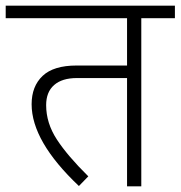

<svg xmlns="http://www.w3.org/2000/svg" viewBox="-40 -654 634 674"><path d="M574 -590H456V0H406V-380H230Q178 -380 150 -355.5Q122 -331 122 -285Q122 -222 159.5 -164.5Q197 -107 270 -35L237 -1Q71 -158 71 -288Q71 -351 109.5 -387.5Q148 -424 229 -424H406V-590H-20V-634H574Z"/></svg>

Font: Martel Sans ExtraLight
Style: Regular
Weight: 275
Designer: Dan Reynolds and Mathieu Réguer
Foundry: Dan Reynolds and Mathieu Réguer
Version: Version 1.002; ttfautohint (v1.1) -l 5 -r 5 -G 72 -x 0 -D la